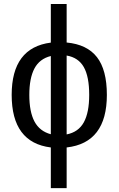

<svg xmlns="http://www.w3.org/2000/svg" viewBox="-20 -745 600 972"><path d="M237.3 207.5V1.5Q39.1 -22.9 39.1 -264.6Q39.1 -503.9 237.3 -529.3V-724.6H317.4V-529.8Q420.9 -520 470.9 -455.6Q521 -391.1 521 -264.6Q521 -21.5 317.4 1.5V207.5ZM431.6 -264.6Q431.6 -356.9 404.3 -405.3Q377 -453.6 317.4 -463.9V-64.5Q377 -76.2 404.3 -125.7Q431.6 -175.3 431.6 -264.6ZM128.4 -264.6Q128.4 -179.2 154.5 -129.9Q180.7 -80.6 237.3 -65.4V-461.4Q180.2 -447.3 154.3 -398.2Q128.4 -349.1 128.4 -264.6Z"/></svg>

Font: Arimo
Style: Regular
Weight: 400
Designer: Steve Matteson
Foundry: Monotype Imaging Inc.
Version: Version 1.33